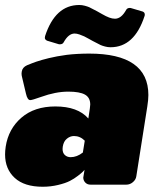

<svg xmlns="http://www.w3.org/2000/svg" viewBox="-25 -728 637 757"><path d="M287.5 -708.3Q298.3 -708.3 309.2 -705.4Q320 -702.5 326.7 -699.6Q333.3 -696.7 343.8 -690.8Q354.2 -685 358.3 -683.3Q360 -682.5 376.7 -672.9Q393.3 -663.3 405.4 -658.8Q417.5 -654.2 428.3 -654.2Q453.3 -654.2 472.5 -689.2Q476.7 -696.7 486.7 -696.7Q490.8 -696.7 492.5 -695.8L537.5 -682.5Q545.8 -679.2 545.8 -670.8V-668.3L545 -665Q505 -541.7 410.8 -541.7Q400 -541.7 389.2 -544.6Q378.3 -547.5 371.7 -550.4Q365 -553.3 354.6 -559.2Q344.2 -565 340 -566.7Q336.7 -568.3 325.8 -574.6Q315 -580.8 307.1 -584.6Q299.2 -588.3 288.3 -592.1Q277.5 -595.8 269.2 -595.8Q245 -595.8 225.8 -560.8Q221.7 -553.3 210.8 -553.3Q206.7 -553.3 205 -554.2L160.8 -567.5Q151.7 -571.7 151.7 -579.2Q151.7 -580 151.7 -580L152.5 -581.7V-585Q192.5 -708.3 287.5 -708.3ZM222.5 -150Q221.7 -146.7 221.7 -140.8Q221.7 -125 230.8 -116.7Q240 -108.3 253.3 -108.3Q278.3 -108.3 301.7 -126.7L309.2 -173.3Q290.8 -191.7 266.7 -191.7Q251.7 -191.7 238.8 -181.2Q225.8 -170.8 222.5 -150ZM-2.5 -150Q8.3 -220 59.6 -264.2Q110.8 -308.3 193.3 -308.3Q281.7 -308.3 323.3 -260.8L329.2 -300Q330.8 -311.7 330.8 -315.8Q330.8 -343.3 310 -355Q289.2 -366.7 244.2 -366.7Q194.2 -366.7 136.7 -345.8Q101.7 -333.3 94.2 -333.3Q83.3 -333.3 77.5 -358.3L61.7 -425Q60 -430.8 60 -438.3Q60 -443.3 60.8 -445.8Q63.3 -462.5 81.7 -470.8L88.3 -473.3Q94.2 -475.8 100.4 -478.3Q106.7 -480.8 117.5 -484.6Q128.3 -488.3 140.4 -491.7Q152.5 -495 167.5 -498.8Q182.5 -502.5 200.4 -505.8Q218.3 -509.2 237.9 -511.7Q257.5 -514.2 280.4 -515.4Q303.3 -516.7 326.7 -516.7Q560 -516.7 560 -353.3Q560 -335 555.8 -308.3L512.5 -33.3Q510.8 -20 499.2 -10Q487.5 0 473.3 0H331.7Q319.2 0 311.2 -8.3Q303.3 -16.7 303.3 -28.3Q303.3 -29.2 303.8 -30.8Q304.2 -32.5 304.2 -33.3L308.3 -58.3Q305.8 -55.8 301.7 -51.2Q297.5 -46.7 282.5 -35Q267.5 -23.3 250.4 -14.6Q233.3 -5.8 204.2 1.2Q175 8.3 143.3 8.3Q70.8 8.3 32.9 -26.7Q-5 -61.7 -5 -119.2Q-5 -133.3 -2.5 -150Z"/></svg>

Font: BoonTook Mon
Style: Italic
Weight: 400
Italic angle: -9°
Designer: Sungsit Sawaiwan
Foundry: FontUni
Version: Version 3.0